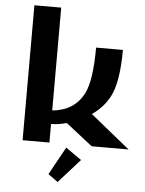

<svg xmlns="http://www.w3.org/2000/svg" viewBox="-62 -786 790 1045"><g transform="rotate(5 333.5 -263.5)"><path d="M83 0V-737.3H229.5V-175.3Q349.1 -186.5 399.9 -283.7Q437.5 -356.4 437.5 -537.1H584Q584 -353.5 538.1 -273.9Q504.4 -214.8 446.3 -174.8L662.1 0H460.4L314.5 -114.3Q269.5 -101.6 229.5 -101.6V0ZM323.2 19.5 409.2 79.6 292.5 210 239.3 171.4Z"/></g></svg>

Font: Klaudia
Style: Bold
Weight: 700
Designer: Wojciech Kalinowski "wmk69" (wmk69@o2.pl)
Foundry: Wojciech Kalinowski "wmk69" (wmk69@o2.pl)
Version: Version 3.1.0; 2021-05-10